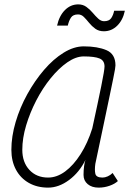

<svg xmlns="http://www.w3.org/2000/svg" viewBox="-20 -844 640 878"><path d="M495 -53 519 -16Q505 -3 481 5.5Q457 14 431 14Q400 14 381 -2Q362 -18 362 -44Q362 -65 364.5 -84Q367 -103 371 -113Q343 -56 296 -21Q249 14 200 14Q150 14 112 -7.5Q74 -29 53 -68Q32 -107 32 -159Q32 -220 51.5 -286Q71 -352 105 -413.5Q139 -475 181.5 -524.5Q224 -574 271 -603Q318 -632 363 -632Q426 -632 467 -614.5Q508 -597 508 -545Q508 -541 506 -527.5Q504 -514 498 -486Q492 -458 482 -408.5Q472 -359 455.5 -282Q439 -205 416 -95Q412 -67 416 -49.5Q420 -32 449 -32Q460 -32 472.5 -37.5Q485 -43 495 -53ZM200 -32Q240 -32 278 -60Q316 -88 348.5 -139Q381 -190 402 -257Q428 -376 443 -450Q458 -524 458 -540Q458 -567 435.5 -576.5Q413 -586 363 -586Q327 -586 288 -559Q249 -532 212 -486.5Q175 -441 146 -385Q117 -329 99.5 -270.5Q82 -212 82 -159Q82 -102 114.5 -67Q147 -32 200 -32ZM455 -701Q432 -701 416 -712.5Q400 -724 387.5 -739.5Q375 -755 363.5 -766.5Q352 -778 337 -778Q314 -778 304.5 -763.5Q295 -749 290 -727H241Q251 -772 277 -798Q303 -824 338 -824Q359 -824 375 -812.5Q391 -801 404 -785.5Q417 -770 429.5 -758.5Q442 -747 456 -747Q479 -747 488.5 -761Q498 -775 502 -795H551Q542 -752 516 -726.5Q490 -701 455 -701Z"/></svg>

Font: Victor Mono Thin Thin
Style: Italic
Weight: 250
Italic angle: -12°
Monospace: yes
Version: Version 1.561;gftools[0.9.30]